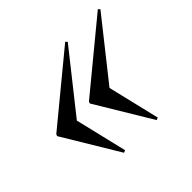

<svg xmlns="http://www.w3.org/2000/svg" viewBox="-112 -604 686 686"><g transform="rotate(-45 230.5 -261.5)"><path d="M167 -50.5 158 -46.5 31 -257.5 33.5 -264.5 289.5 -475.5 296 -469 120 -247ZM332 -50.5 323 -46.5 196 -257.5 198.5 -264.5 454.5 -475.5 461 -469 285 -247Z"/></g></svg>

Font: Newsreader 72pt
Style: Italic
Weight: 400
Italic angle: -17°
Designer: Hugues Gentile
Foundry: Production Type
Version: Version 1.003; ttfautohint (v1.8.3)